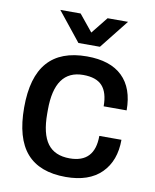

<svg xmlns="http://www.w3.org/2000/svg" viewBox="-83 -787 698 863"><g transform="rotate(10 266.0 -355.5)"><path d="M122.1 -723.1H214.8L276.9 -647L337.9 -723.1H431.2L326.2 -590.8H228ZM275.9 12.2Q156.2 12.2 97.2 -55.4Q38.1 -123 38.1 -263.2Q38.1 -402.3 97.7 -470.2Q157.2 -538.1 276.9 -538.1Q383.8 -538.1 439 -484.6Q494.1 -431.2 494.1 -330.1H389.2Q389.2 -393.1 361.8 -423.1Q334.5 -453.1 274.9 -453.1Q145 -453.1 145 -271V-253.9Q145 -161.6 177.7 -117.4Q210.4 -73.2 278.8 -73.2Q393.1 -73.2 393.1 -195.8H494.1Q494.1 -99.6 438 -43.7Q381.8 12.2 275.9 12.2Z"/></g></svg>

Font: Archivo Medium
Style: Regular
Weight: 500
Designer: Hector Gatti
Foundry: Omnibus-Type
Version: Version 2.001